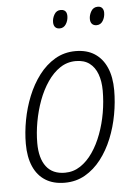

<svg xmlns="http://www.w3.org/2000/svg" viewBox="-52 -759 576 810"><g transform="rotate(-5 235.5 -354.0)"><path d="M189.9 9.3Q141.6 9.3 108.2 -11.7Q74.7 -32.7 57.4 -72.5Q40 -112.3 40 -168.5Q40 -216.8 49.6 -268.3Q59.1 -319.8 78.6 -368.2Q98.1 -416.5 127.4 -455.3Q156.7 -494.1 195.8 -517.1Q234.9 -540 282.7 -540Q330.6 -540 363.5 -518.6Q396.5 -497.1 413.8 -457.3Q431.2 -417.5 431.2 -361.3Q431.2 -311 421.6 -258.8Q412.1 -206.5 392.6 -158.4Q373 -110.4 344 -72.8Q314.9 -35.2 276.4 -12.9Q237.8 9.3 189.9 9.3ZM194.3 -32.7Q230 -32.7 259.5 -52.2Q289.1 -71.8 312 -105.2Q335 -138.7 350.8 -181.4Q366.7 -224.1 374.8 -271Q382.8 -317.9 382.8 -363.8Q382.8 -403.8 371.6 -434.1Q360.4 -464.4 337.9 -481.2Q315.4 -498 280.3 -498Q243.7 -498 213.6 -478Q183.6 -458 160.2 -423.6Q136.7 -389.2 120.8 -346.2Q105 -303.2 96.7 -257.1Q88.4 -210.9 88.4 -167.5Q88.4 -103 115 -67.9Q141.6 -32.7 194.3 -32.7ZM381.3 -641.1Q369.1 -641.1 362.1 -648.4Q355 -655.8 355 -669.9Q355 -686.5 364.5 -702.4Q374 -718.3 392.6 -718.3Q404.8 -718.3 411.1 -710.9Q417.5 -703.6 417.5 -690.9Q417.5 -671.9 408 -656.5Q398.4 -641.1 381.3 -641.1ZM225.1 -641.1Q212.9 -641.1 206.1 -648.4Q199.2 -655.8 199.2 -669.9Q199.2 -686.5 208.5 -702.4Q217.8 -718.3 235.8 -718.3Q244.6 -718.3 250.2 -715.1Q255.9 -711.9 258.8 -705.8Q261.7 -699.7 261.7 -690.9Q261.7 -671.9 252 -656.5Q242.2 -641.1 225.1 -641.1Z"/></g></svg>

Font: Open Sans SemiCondensed Light
Style: Italic
Weight: 300
Width: 4
Italic angle: -12°
Designer: Monotype Design Team
Foundry: Monotype Imaging Inc.
Version: Version 3.000